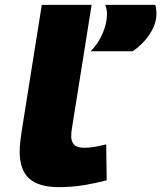

<svg xmlns="http://www.w3.org/2000/svg" viewBox="-20 -760 664 790"><path d="M152 -740H357L276 -232Q273 -216 273 -198Q273 -178 285 -165Q297 -152 327 -152Q347 -152 368 -155.5Q389 -159 417 -166L419 -18Q373 -6 324 2Q275 10 222 10Q139 10 100 -25.5Q61 -61 61 -136Q61 -156 63.5 -177Q66 -198 69 -219ZM353 -549Q378 -574 395.5 -608.5Q413 -643 418.5 -678Q424 -713 413 -740H619Q633 -686 605.5 -635.5Q578 -585 526 -549Z"/></svg>

Font: Georama ExtraExtended
Style: Bold Italic
Weight: 700
Width: 8
Italic angle: -9°
Designer: Jean-Baptiste Levee
Foundry: Production Type
Version: Version 1.000